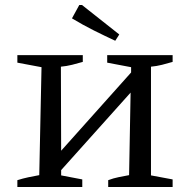

<svg xmlns="http://www.w3.org/2000/svg" viewBox="-20 -743 757 763"><path d="M438 -581Q397 -600 353 -622Q309 -644 266 -670L295 -723H306L454 -606ZM49 0V-27Q71 -34 92.5 -38.5Q114 -43 136 -47L145 -476L49 -494V-524H309V-497Q289 -491 266.5 -485.5Q244 -480 222 -478L223 -144L501 -455V-476L406 -494V-524H666V-497Q646 -491 624 -485.5Q602 -480 580 -478V-46L666 -30V0H410V-27Q431 -35 451.5 -39Q472 -43 493 -47L499 -375L223 -67V-46L307 -30V0Z"/></svg>

Font: Piazzolla SC
Style: Regular
Weight: 400
Designer: Juan Pablo del Peral
Foundry: Huerta Tipografica
Version: Version 1.330